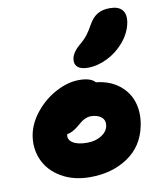

<svg xmlns="http://www.w3.org/2000/svg" viewBox="-87 -885 780 927"><g transform="rotate(-10 303.0 -421.5)"><path d="M360.8 -549.8Q325.7 -549.8 310.1 -565.2Q294.4 -580.6 299.8 -606.9Q306.2 -637.2 341.8 -667Q364.7 -685.5 379.6 -704.6Q394.5 -723.6 411.1 -753.9Q430.2 -787.6 455.1 -801.3Q480 -814.9 514.2 -814.9Q556.6 -814.9 575 -793Q593.3 -771 585 -728Q575.2 -680.7 540.3 -639.2Q505.4 -597.7 457 -573.7Q408.7 -549.8 360.8 -549.8ZM280.8 -27.8Q198.7 -27.8 138.9 -63.2Q79.1 -98.6 54.2 -156.2Q29.3 -213.9 42 -279.8Q53.7 -336.9 96.4 -388.2Q139.2 -439.5 196.5 -469.2Q253.9 -499 308.1 -499Q365.2 -499 386.2 -474.1Q454.6 -466.8 499.5 -430.9Q544.4 -395 559.8 -343Q575.2 -291 563 -230Q543.5 -132.3 466.1 -80.1Q388.7 -27.8 280.8 -27.8ZM206.1 -249Q200.7 -224.1 225.1 -209Q249.5 -193.8 294.9 -193.8Q335 -193.8 364 -211.7Q393.1 -229.5 398.9 -257.8Q403.8 -284.7 385.3 -300.8Q366.7 -316.9 332 -316.9Q319.8 -316.9 307.1 -311.3Q294.4 -305.7 286.1 -299.3Q277.8 -293 258.8 -276.9Q231.9 -255.4 206.1 -251Z"/></g></svg>

Font: Shantell Sans Irregular
Style: Italic
Weight: 800
Italic angle: -11.31°
Designer: Stephen Nixon, Anya Danilova, Shantell Martin
Foundry: Arrow Type
Version: Version 1.006;[9816181b4]